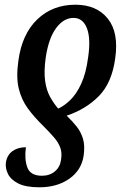

<svg xmlns="http://www.w3.org/2000/svg" viewBox="-20 -566 531 815"><path d="M300 -546Q390 -546 437.5 -487Q485 -428 469 -318Q455 -214 399.5 -158Q344 -102 263 -75Q288 -51 306 -28Q324 -5 332.5 24Q341 53 335 95Q326 156 274.5 192.5Q223 229 147 229Q89 229 57 212.5Q25 196 13.5 171.5Q2 147 5 124Q10 92 33 75.5Q56 59 90 59Q83 109 96 144.5Q109 180 158 180Q191 180 213 161.5Q235 143 239 113Q244 83 236 61Q228 39 209.5 17.5Q191 -4 163 -32Q125 -69 98 -106Q71 -143 59.5 -190.5Q48 -238 58 -308Q73 -421 138 -483.5Q203 -546 300 -546ZM292 -490Q250 -490 218 -446.5Q186 -403 174 -321Q166 -263 171.5 -223Q177 -183 192.5 -155Q208 -127 227 -105Q252 -116 278 -141Q304 -166 324.5 -210Q345 -254 354 -322Q366 -402 349 -446Q332 -490 292 -490Z"/></svg>

Font: Noto Serif ExtraCondensed SemiBold
Style: Italic
Weight: 600
Width: 2
Italic angle: -12°
Designer: Monotype Design Team
Foundry: Monotype Imaging Inc.
Version: Version 2.013